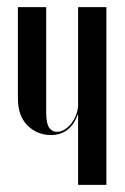

<svg xmlns="http://www.w3.org/2000/svg" viewBox="-20 -515 349 536"><path d="M197 -195Q176 -138 122 -138Q84 -138 57 -164.5Q30 -191 30 -241V-495H109V-200Q109 -171 117 -159Q125 -147 139 -147Q151 -147 161.5 -154Q172 -161 180 -171.5Q188 -182 193 -195.5Q198 -209 198 -222V-495H277V1H198V-195Z"/></svg>

Font: Moniqa SemBd Narrow Display
Style: Regular
Weight: 600
Width: 4
Designer: Rajesh Rajput
Foundry: Rajesh Rajput
Version: Version 1.000